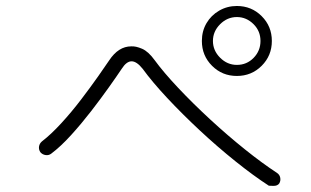

<svg xmlns="http://www.w3.org/2000/svg" viewBox="-20 -744 1040 642"><path d="M879 -123Q828 -156 767.5 -204.5Q707 -253 648 -308Q589 -363 539 -416.5Q489 -470 457 -514Q437 -539 420 -539Q403 -539 387 -514Q371 -490 344 -452Q317 -414 284.5 -372Q252 -330 217.5 -292Q183 -254 151 -230Q143 -224 132.5 -225.5Q122 -227 115 -235Q109 -244 110.5 -254Q112 -264 120 -271Q150 -294 184.5 -331.5Q219 -369 251 -411Q283 -453 308 -488.5Q333 -524 345 -542Q376 -589 419 -589Q434 -590 455 -581Q476 -572 497 -543Q527 -502 576 -450Q625 -398 683 -344.5Q741 -291 799 -244.5Q857 -198 906 -166Q915 -160 917 -150Q919 -140 914 -131Q908 -122 893.5 -122.5Q879 -123 879 -123ZM772 -490Q723 -490 689 -524Q655 -558 655 -607Q655 -640 670.5 -666.5Q686 -693 713 -708.5Q740 -724 772 -724Q821 -724 855 -690Q889 -656 889 -607Q889 -558 855 -524Q821 -490 772 -490ZM772 -527Q805 -527 828 -550.5Q851 -574 851 -607Q851 -640 828 -663Q804 -687 772 -687Q740 -687 716 -663Q692 -639 692 -607Q692 -575 716 -551Q740 -527 772 -527Z"/></svg>

Font: Kurewa Gothic CJK TC Regular
Style: Regular
Weight: 400
Designer: Max Yao
Foundry: Max-Everyday
Version: Version 1.071; ttfautohint (v1.8.3)